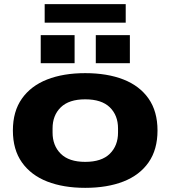

<svg xmlns="http://www.w3.org/2000/svg" viewBox="-20 -892 821 924"><path d="M195 -783V-872H585V-783ZM176 -588V-723H339V-588ZM441 -588V-723H605V-588ZM390 12Q285 12 207 -18.5Q129 -49 85.5 -110.5Q42 -172 42 -264Q42 -356 85.5 -417.5Q129 -479 207 -509.5Q285 -540 390 -540Q496 -540 574 -509.5Q652 -479 695 -417.5Q738 -356 738 -264Q738 -172 695 -110.5Q652 -49 574 -18.5Q496 12 390 12ZM390 -113Q469 -113 508.5 -152Q548 -191 548 -254V-274Q548 -337 508.5 -375.5Q469 -414 390 -414Q312 -414 272.5 -375.5Q233 -337 233 -274V-254Q233 -191 272.5 -152Q312 -113 390 -113Z"/></svg>

Font: Archivo Expanded ExtraBold
Style: Regular
Weight: 800
Width: 7
Designer: Hector Gatti
Foundry: Omnibus-Type
Version: Version 2.001; ttfautohint (v1.8.3)